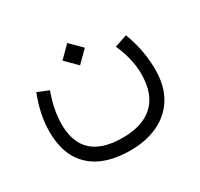

<svg xmlns="http://www.w3.org/2000/svg" viewBox="-131 -550 969 932"><g transform="rotate(-30 353.5 -83.5)"><path d="M282.7 -323.2 345.2 -385.7 408.2 -323.2 345.2 -260.7ZM541 -252 610.8 -275.9Q632.3 -220.2 641.8 -166.5Q651.4 -112.8 651.4 -61Q651.4 30.8 613.3 93.5Q575.2 156.2 507.6 188Q439.9 219.7 352.1 219.7Q209.5 219.7 132.3 149.4Q55.2 79.1 55.2 -54.2Q55.2 -151.9 96.2 -254.4L158.2 -229Q124.5 -137.2 124.5 -56.6Q124.5 147.5 350.6 147.5Q461.9 147.5 521.7 91.8Q581.5 36.1 582 -75.7Q582 -119.6 571.5 -163.8Q561 -208 541 -252Z"/></g></svg>

Font: Vazir Light WOL
Style: Light-WOL
Weight: 300
Designer: Saber Rastikerdar
Foundry: Saber Rastikerdar
Version: Version 30.0.0